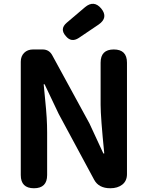

<svg xmlns="http://www.w3.org/2000/svg" viewBox="-20 -1004 788 1024"><path d="M156.2 -740.2H207Q242.2 -740.2 258.8 -709L457 -345.7L531.2 -185.5H536.1Q516.6 -378.9 516.6 -445.3V-669.9Q516.6 -740.2 586.9 -740.2Q657.2 -740.2 657.2 -669.9V-75.2Q657.2 -39.1 632.3 -19.5Q607.4 0 568.4 0Q506.8 0 482.4 -44.9L293 -396.5L217.8 -554.7H212.9Q213.9 -541 220.2 -479Q226.6 -417 229 -376Q231.4 -335 231.4 -296.9V-70.3Q231.4 0 161.1 0Q90.8 0 90.8 -70.3V-674.8Q90.8 -704.1 108.9 -722.2Q127 -740.2 156.2 -740.2ZM335.9 -882.8Q394.5 -931.6 433.6 -965.8Q480.5 -1004.9 519.5 -959Q559.6 -910.2 505.9 -873L400.4 -801.8Q360.4 -775.4 331.1 -811.5Q296.9 -849.6 335.9 -882.8Z"/></svg>

Font: GenSenMaruGothic TW TTF Bold
Style: Regular
Weight: 700
Version: Version 1.301